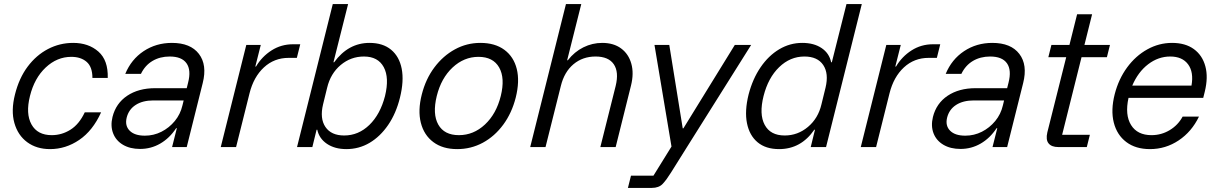

<svg xmlns="http://www.w3.org/2000/svg" viewBox="-20 -720 5965 940"><path d="M225 10Q159.2 10 113.3 -23.8Q67.5 -57.5 50.4 -117.9Q33.3 -178.3 53.3 -257.5Q73.3 -337.5 115.4 -393.8Q157.5 -450 215 -480Q272.5 -510 338.3 -510Q413.3 -510 461.7 -467.5Q510 -425 507.5 -338.3H432.5Q432.5 -392.5 404.2 -417.1Q375.8 -441.7 329.2 -441.7Q259.2 -441.7 203.8 -389.6Q148.3 -337.5 126.7 -250Q105 -163.3 134.2 -110.8Q163.3 -58.3 233.3 -58.3Q282.5 -58.3 325 -85Q367.5 -111.7 395 -170H475Q434.2 -80 367.9 -35Q301.7 10 225 10Z M665.8 9.2Q616.7 9.2 582.1 -11.2Q547.5 -31.7 533.8 -67.5Q520 -103.3 530.8 -147.5Q547.5 -214.2 602.9 -251.3Q658.3 -288.3 740 -288.3H894.2L900.8 -315Q916.7 -376.7 893.3 -410Q870 -443.3 810.8 -443.3Q763.3 -443.3 726.7 -421.7Q690 -400 670 -358.3H593.3Q622.5 -429.2 683.3 -469.6Q744.2 -510 821.7 -510Q912.5 -510 953.8 -456.2Q995 -402.5 972.5 -313.3L894.2 0H822.5L845.8 -92.5H842.5Q810 -43.3 764.6 -17.1Q719.2 9.2 665.8 9.2ZM689.2 -55.8Q732.5 -55.8 770.4 -75Q808.3 -94.2 835.8 -127.5Q863.3 -160.8 873.3 -204.2L879.2 -228.3H730.8Q678.3 -228.3 644.2 -206.2Q610 -184.2 600 -143.3Q590.8 -104.2 615 -80Q639.2 -55.8 689.2 -55.8Z M1060.8 0 1185.8 -500H1256.7L1230 -394.2H1233.3Q1262.5 -443.3 1309.6 -473.3Q1356.7 -503.3 1414.2 -503.3H1450L1433.3 -436.7H1393.3Q1322.5 -436.7 1272.1 -390Q1221.7 -343.3 1201.7 -263.3L1135.8 0Z M1675.8 10Q1619.2 10 1580.8 -15.8Q1542.5 -41.7 1533.3 -85H1530L1509.2 0H1434.2L1609.2 -700H1684.2L1612.5 -415H1615.8Q1685 -510 1789.2 -510Q1854.2 -510 1894.6 -476.7Q1935 -443.3 1946.7 -383.3Q1958.3 -323.3 1938.3 -242.5Q1919.2 -165 1880.4 -108.3Q1841.7 -51.7 1789.6 -20.8Q1737.5 10 1675.8 10ZM1665 -56.7Q1735 -56.7 1788.3 -108.3Q1841.7 -160 1865 -250Q1886.7 -339.2 1858.8 -391.2Q1830.8 -443.3 1761.7 -443.3Q1697.5 -443.3 1647.9 -401.7Q1598.3 -360 1581.7 -290.8L1561.7 -209.2Q1545 -140 1573.3 -98.3Q1601.7 -56.7 1665 -56.7Z M2218.3 10Q2147.5 10 2101.7 -24.2Q2055.8 -58.3 2040.4 -118.8Q2025 -179.2 2045 -257.5Q2064.2 -333.3 2106.7 -390Q2149.2 -446.7 2207.1 -478.3Q2265 -510 2331.7 -510Q2403.3 -510 2449.2 -476.2Q2495 -442.5 2510 -382.5Q2525 -322.5 2505 -242.5Q2485.8 -166.7 2443.8 -109.6Q2401.7 -52.5 2343.8 -21.2Q2285.8 10 2218.3 10ZM2226.7 -58.3Q2298.3 -58.3 2354.2 -110.4Q2410 -162.5 2431.7 -250Q2453.3 -337.5 2423.8 -389.6Q2394.2 -441.7 2322.5 -441.7Q2251.7 -441.7 2195.8 -389.6Q2140 -337.5 2118.3 -250Q2096.7 -161.7 2125.8 -110Q2155 -58.3 2226.7 -58.3Z M2575.8 0 2750.8 -700H2825.8L2756.7 -425H2760Q2792.5 -466.7 2836.2 -488.3Q2880 -510 2928.3 -510Q2984.2 -510 3020.8 -482.9Q3057.5 -455.8 3070.8 -408.3Q3084.2 -360.8 3069.2 -300.8L2994.2 0H2919.2L2994.2 -299.2Q3010.8 -367.5 2985 -405.4Q2959.2 -443.3 2895.8 -443.3Q2832.5 -443.3 2787.5 -405.4Q2742.5 -367.5 2725.8 -299.2L2650.8 0Z M3054.2 200 3069.2 140H3179.2L3267.5 -2.5L3184.2 -500H3256.7L3322.5 -91.7H3325.8L3577.5 -500H3657.5L3343.3 0L3265 125Q3243.3 160 3224.6 180Q3205.8 200 3170.8 200Z M3794.2 10Q3729.2 10 3689.2 -23.3Q3649.2 -56.7 3637.1 -116.7Q3625 -176.7 3645 -257.5Q3665 -334.2 3703.8 -390.8Q3742.5 -447.5 3795 -478.8Q3847.5 -510 3907.5 -510Q3965 -510 4002.5 -484.6Q4040 -459.2 4049.2 -415H4052.5L4124.2 -700H4199.2L4024.2 0H3949.2L3970 -85H3966.7Q3901.7 10 3794.2 10ZM3821.7 -56.7Q3885.8 -56.7 3935.8 -98.8Q3985.8 -140.8 4001.7 -209.2L4021.7 -290.8Q4038.3 -360 4010.4 -401.7Q3982.5 -443.3 3918.3 -443.3Q3848.3 -443.3 3794.6 -391.2Q3740.8 -339.2 3718.3 -250Q3695.8 -160.8 3723.8 -108.8Q3751.7 -56.7 3821.7 -56.7Z M4194.2 0 4319.2 -500H4390L4363.3 -394.2H4366.7Q4395.8 -443.3 4442.9 -473.3Q4490 -503.3 4547.5 -503.3H4583.3L4566.7 -436.7H4526.7Q4455.8 -436.7 4405.4 -390Q4355 -343.3 4335 -263.3L4269.2 0Z M4682.5 9.2Q4633.3 9.2 4598.8 -11.2Q4564.2 -31.7 4550.4 -67.5Q4536.7 -103.3 4547.5 -147.5Q4564.2 -214.2 4619.6 -251.3Q4675 -288.3 4756.7 -288.3H4910.8L4917.5 -315Q4933.3 -376.7 4910 -410Q4886.7 -443.3 4827.5 -443.3Q4780 -443.3 4743.3 -421.7Q4706.7 -400 4686.7 -358.3H4610Q4639.2 -429.2 4700 -469.6Q4760.8 -510 4838.3 -510Q4929.2 -510 4970.4 -456.2Q5011.7 -402.5 4989.2 -313.3L4910.8 0H4839.2L4862.5 -92.5H4859.2Q4826.7 -43.3 4781.2 -17.1Q4735.8 9.2 4682.5 9.2ZM4705.8 -55.8Q4749.2 -55.8 4787.1 -75Q4825 -94.2 4852.5 -127.5Q4880 -160.8 4890 -204.2L4895.8 -228.3H4747.5Q4695 -228.3 4660.8 -206.2Q4626.7 -184.2 4616.7 -143.3Q4607.5 -104.2 4631.7 -80Q4655.8 -55.8 4705.8 -55.8Z M5161.7 0Q5128.3 0 5113.8 -17.9Q5099.2 -35.8 5107.5 -71.7L5200 -440H5112.5L5127.5 -500H5215.8L5253.3 -650H5326.7L5289.2 -500H5414.2L5399.2 -440H5275L5180 -60H5315.8L5300.8 0Z M5610 10Q5540 10 5494.2 -24.6Q5448.3 -59.2 5432.9 -120Q5417.5 -180.8 5437.5 -259.2Q5456.7 -333.3 5498.3 -390Q5540 -446.7 5597.1 -478.3Q5654.2 -510 5718.3 -510Q5783.3 -510 5825 -479.6Q5866.7 -449.2 5881.2 -395.4Q5895.8 -341.7 5878.3 -270.8L5870.8 -240.8H5505Q5486.7 -157.5 5517.5 -107.9Q5548.3 -58.3 5617.5 -58.3Q5665.8 -58.3 5706.7 -82.9Q5747.5 -107.5 5770 -149.2H5850Q5814.2 -75 5750.4 -32.5Q5686.7 10 5610 10ZM5523.3 -300.8H5813.3Q5825 -366.7 5796.7 -405Q5768.3 -443.3 5709.2 -443.3Q5650.8 -443.3 5601.2 -405.4Q5551.7 -367.5 5523.3 -300.8Z"/></svg>

Font: Funnel Sans Light Light
Style: Italic
Weight: 300
Italic angle: -14.036°
Version: Version 1.000